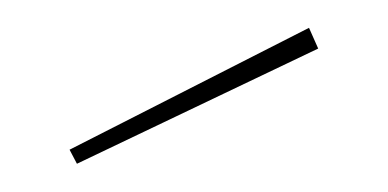

<svg xmlns="http://www.w3.org/2000/svg" viewBox="-20 -775 279 138"><path d="M202.1 -755 30 -667.4 35.3 -657.3 208.7 -740.1Z"/></svg>

Font: Fira Sans Hair
Style: Regular
Weight: 100
Designer: bBox Type GmbH & Carrois Corporate GbR & Edenspiekermann AG
Foundry: bBox Type GmbH & Carrois Corporate GbR & Edenspiekermann AG
Version: Version 4.300;PS 004.300;hotconv 1.0.88;makeotf.lib2.5.64775